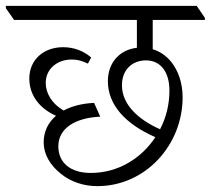

<svg xmlns="http://www.w3.org/2000/svg" viewBox="-53 -643 719 655"><path d="M279 -8C444 -8 570 -149 570 -311C570 -360 555 -402 531 -432C514 -453 492 -468 468 -475V-575H646V-582L618 -623H-33V-615L-5 -575H414V-480C353 -473 315 -427 315 -366C315 -286 374 -220 477 -175C429 -102 349 -53 257 -53C187 -53 146 -88 146 -144C146 -205 203 -241 289 -245L268 -292C227 -290 192 -281 164 -266C124 -289 103 -325 103 -360C103 -408 142 -440 192 -440C212 -440 228 -435 247 -426L258 -447C230 -471 197 -482 162 -482C97 -482 47 -440 47 -375C47 -318 82 -273 138 -248C111 -225 96 -194 96 -157C96 -117 118 -79 155 -50C188 -23 232 -8 279 -8ZM363 -352C363 -405 398 -437 445 -437C493 -437 525 -400 525 -334C525 -287 514 -242 493 -202C421 -234 363 -285 363 -352Z"/></svg>

Font: Noto Serif Devanagari Light
Style: Regular
Weight: 300
Designer: Universal Thirst, Indian Type Foundry and the Monotype Design Team
Foundry: Monotype Imaging Inc.
Version: Version 2.004